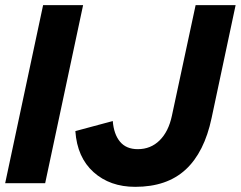

<svg xmlns="http://www.w3.org/2000/svg" viewBox="-31 -710 933 744"><path d="M-11 0 136 -690H291L144 0ZM493 14Q395 14 331.5 -43Q268 -100 261 -202L406 -241Q410 -190 434 -161Q458 -132 503 -132Q553 -132 587.5 -166Q622 -200 635 -261L727 -690H882L789 -253Q761 -120 688.5 -53Q616 14 493 14Z"/></svg>

Font: Radio Canada Big
Style: Bold Italic
Weight: 700
Italic angle: -12°
Designer: Étienne Aubert Bonn
Foundry: Coppers and Brasses
Version: Version 1.001